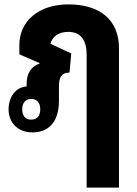

<svg xmlns="http://www.w3.org/2000/svg" viewBox="-20 -593 621 873"><path d="M374 260H521V-373C521 -504 433 -573 291 -573C157 -573 68 -498 68 -388V-346L160 -306V-304C120 -290 101 -258 101 -210V-200C50 -196 19 -151 19 -96C19 -37 59 9 128 9C198 9 248 -35 248 -135V-200C248 -237 257 -263 296 -263L304 -350L209 -394C219 -427 245 -448 291 -448C348 -448 374 -409 374 -344ZM122 -49C96 -49 81 -66 81 -96C81 -125 96 -143 122 -143C148 -143 163 -126 163 -96C163 -66 148 -49 122 -49Z"/></svg>

Font: Noto Sans Thai Looped Condensed ExtraBold
Style: Regular
Weight: 800
Width: 3
Designer: Sasikarn Vongin, Ben Mitchell
Foundry: The Fontpad Ltd
Version: Version 1.001